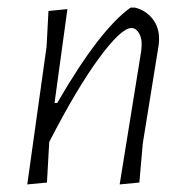

<svg xmlns="http://www.w3.org/2000/svg" viewBox="-20 -483 496 507"><path d="M52 4 103 -360 108 -454 158 -459 124 -211H131Q244 -406 325 -463H336Q365 -456 383 -433Q401 -410 400 -377L399 -364L357 -104L348 -1L296 4L353 -349L354 -363Q355 -382 347 -395.5Q339 -409 327 -409Q300 -409 241.5 -329.5Q183 -250 111 -110L110 -108L104 -1Z"/></svg>

Font: Alegreya Sans SC Light
Style: Italic
Weight: 300
Italic angle: -7°
Designer: Juan Pablo del Peral
Foundry: Huerta Tipografica
Version: Version 2.007